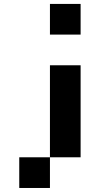

<svg xmlns="http://www.w3.org/2000/svg" viewBox="-20 -645 509 978"><path d="M234.4 156.2V312.5H78.1V156.2H234.4V-312.5H390.6V156.2ZM390.6 -625V-468.8H234.4V-625Z"/></svg>

Font: Sorena-Fanum Normal
Style: Regular
Weight: 400
Designer: Mohammad Darvishi
Version: Version 1.000;March 20, 2024;FontCreator 15.0.0.2958 64-bit